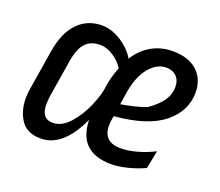

<svg xmlns="http://www.w3.org/2000/svg" viewBox="-92 -630 884 772"><g transform="rotate(20 350.0 -244.0)"><path d="M669 -374Q669 -295 601 -240Q533 -185 392 -173L390 -162Q387 -146 387 -132Q387 -61 462 -61Q493 -61 531 -71.5Q569 -82 604 -100L589 -23Q555 -7 516.5 2.5Q478 12 448 12Q378 12 342 -22Q306 -56 304 -125Q241 12 146 12Q88 12 61.5 -26.5Q35 -65 35 -121Q35 -145 39 -164L66 -331Q79 -414 120.5 -457Q162 -500 224 -500Q265 -500 306 -474Q347 -448 369 -411Q397 -455 437.5 -477.5Q478 -500 527 -500Q594 -500 631.5 -466Q669 -432 669 -374ZM407 -272 400 -227Q466 -238 508 -254Q548 -282 566.5 -309Q585 -336 585 -367Q585 -396 568.5 -412.5Q552 -429 524 -429Q484 -429 451 -388.5Q418 -348 407 -272ZM150 -323 126 -175Q121 -148 121 -125Q121 -64 170 -64Q209 -64 242.5 -102Q276 -140 297 -190Q318 -240 321 -270Q325 -308 345 -361Q328 -388 299.5 -406Q271 -424 244 -424Q205 -424 182 -400.5Q159 -377 150 -323Z"/></g></svg>

Font: Ropa Sans
Style: Italic
Weight: 400
Version: Version 1.100